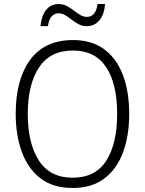

<svg xmlns="http://www.w3.org/2000/svg" viewBox="-20 -924 721 954"><path d="M622 -358Q622 -252 592 -169Q562 -86 499.5 -38Q437 10 341 10Q243 10 180.5 -38.5Q118 -87 88 -170.5Q58 -254 58 -359Q58 -529 130 -627Q202 -725 343 -725Q436 -725 498 -679Q560 -633 591 -550.5Q622 -468 622 -358ZM118 -358Q118 -212 173 -126.5Q228 -41 341 -41Q454 -41 508 -125.5Q562 -210 562 -358Q562 -509 507 -591Q452 -673 343 -673Q229 -673 173.5 -588.5Q118 -504 118 -358ZM181 -794Q186 -845 209 -874.5Q232 -904 272 -904Q294 -904 312.5 -894Q331 -884 347 -871.5Q363 -859 379 -849.5Q395 -840 412 -840Q432 -840 446 -855Q460 -870 465 -904H502Q498 -851 473.5 -822.5Q449 -794 411 -794Q389 -794 371 -803.5Q353 -813 336.5 -826Q320 -839 304 -848.5Q288 -858 271 -858Q251 -858 237 -843Q223 -828 218 -794Z"/></svg>

Font: Noto Sans Kannada SemiCondensed Light
Style: Regular
Weight: 300
Width: 4
Designer: Jelle Bosma - Monotype Design Team
Foundry: Monotype Imaging Inc.
Version: Version 2.005; ttfautohint (v1.8.4.7-5d5b)